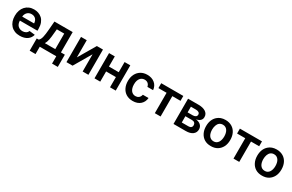

<svg xmlns="http://www.w3.org/2000/svg" viewBox="187 -1994 5473 3593"><g transform="rotate(30 2923.0 -197.5)"><path d="M307.5 10.7Q245.4 11 196.2 -9.1Q147 -29.1 112.7 -65.9Q78.5 -102.6 60.4 -154.5Q42.3 -206.3 42.6 -269.5Q42.3 -333.1 60.7 -385.5Q79.2 -437.9 113.3 -475.1Q147.4 -512.4 195.1 -532.7Q242.9 -552.9 300.8 -552.6Q347.7 -552.6 392 -537.6Q436.4 -522.7 473.7 -489.3Q508.9 -456.3 529.5 -403.8Q550.1 -351.2 550.1 -277V-237.6H170.1Q172.6 -164.1 211.3 -126.4Q250.4 -89.5 309.3 -89.5Q347.3 -89.5 377.8 -105.8Q409.4 -122.5 424.7 -159.8L544.7 -146.3Q535.9 -111.5 516.3 -82.6Q496.8 -53.6 467 -32.8Q437.1 -12.1 397.2 -0.7Q357.2 10.7 307.5 10.7ZM426.8 -324.2Q426.1 -351.2 417.8 -374.6Q409.4 -398.1 393.8 -415.3Q378.2 -432.5 355.3 -442.5Q332.4 -452.4 302.6 -452.4Q271.3 -452.8 247.3 -441.8Q223.4 -430.8 206.9 -412.6Q190.3 -394.5 181.1 -371.3Q171.9 -348 170.5 -324.2Z M1218 158.4H1093.8V0H736.9V158.4H610.4V-105.8H653.8Q687.9 -133.9 702.1 -197.8Q709.5 -230.1 714.8 -269Q720.2 -307.9 723.7 -354.4L739.3 -545.5H1133.5V-105.8H1218ZM1010.7 -105.8V-441.8H850.9L842.3 -354.4Q835.9 -267.8 823.5 -205.8Q811.1 -143.8 785.9 -105.8Z M1788 0H1663.7V-371.8L1446 0H1313.6V-545.5H1437.5V-174L1655.9 -545.5H1788Z M2378.6 0H2255V-220.5H2043.7V0H1919.7V-545.5H2043.7V-326H2255V-545.5H2378.6Z M2746.4 10.7Q2704.2 10.7 2668.7 0.9Q2633.2 -8.9 2604.4 -26.6Q2575.6 -44.4 2553.6 -69.2Q2531.6 -94.1 2516.7 -124.6Q2485.1 -188.6 2485.1 -270.6Q2485.1 -357.6 2518.1 -420.1Q2551.1 -482.6 2607.6 -516.7Q2665.8 -552.6 2745.7 -552.6Q2845.2 -552.6 2908.7 -499.3Q2971.9 -446.4 2980.1 -356.5H2857.2Q2853.3 -377.1 2844.3 -394.2Q2835.2 -411.2 2821.4 -423.5Q2807.5 -435.7 2789.1 -442.3Q2770.6 -448.9 2747.5 -448.9Q2720.9 -448.9 2696.9 -438.6Q2672.9 -428.3 2654.7 -406.6Q2636.4 -384.9 2625.7 -351.7Q2615.1 -318.5 2615.4 -272.7Q2615.4 -229.8 2625.2 -196.4Q2634.9 -163 2652.5 -140.3Q2670.1 -117.5 2694.2 -105.8Q2718.4 -94.1 2747.5 -94.1Q2766.7 -94.1 2784.3 -99.4Q2801.8 -104.8 2816.2 -115.9Q2830.6 -127.1 2841.3 -144.7Q2851.9 -162.3 2857.2 -186.4H2980.1Q2976.2 -144.2 2959.2 -108.1Q2942.1 -72.1 2912.8 -45.5Q2883.5 -18.8 2841.8 -3.9Q2800.1 11 2746.4 10.7Z M3347.7 0H3223.4V-440H3046.9V-545.5H3524.1V-440H3347.7Z M3891 0H3626.8V-545.5H3855.8Q3899.9 -545.5 3938.4 -536.4Q3976.9 -527.3 4005.3 -509.2Q4033.7 -491.1 4049.7 -463.6Q4065.7 -436.1 4065.3 -398.8Q4065.3 -374.6 4056.8 -355.8Q4048.3 -337 4032.7 -322.8Q4017 -308.6 3995.4 -299.2Q3973.7 -289.8 3947.1 -285.2Q3978.3 -282 4005 -271.5Q4031.6 -261 4051 -243.8Q4070.3 -226.6 4081.1 -202.4Q4092 -178.3 4092 -148.1Q4092 -80.6 4039.4 -40.1Q3986.5 0 3891 0ZM3891 -101.2Q3928.6 -101.2 3947.8 -118.6Q3967 -136 3967 -164.1Q3967 -180.4 3962 -193.7Q3957 -207 3947.4 -216.6Q3937.9 -226.2 3923.7 -231.4Q3909.4 -236.5 3891 -236.5H3747.2V-101.2ZM3858.3 -319.6Q3895.2 -319.6 3918.7 -335.6Q3942.1 -351.6 3942.1 -382.5Q3942.1 -397.7 3935.5 -408.9Q3929 -420.1 3917.6 -427.6Q3906.2 -435 3890.3 -438.7Q3874.3 -442.5 3855.8 -442.5H3747.2V-319.6Z M4436.1 10.7Q4353.7 10.7 4295.8 -24.9Q4238.3 -60.4 4207 -123.2Q4174.7 -186.4 4174.7 -270.6Q4174.7 -412.3 4261.7 -491.1Q4329.5 -552.6 4436.1 -552.6Q4478 -552.6 4513.5 -542.8Q4549 -533 4577.8 -515.4Q4606.5 -497.9 4628.6 -473.2Q4650.6 -448.5 4665.5 -418.7Q4697.4 -355.1 4697.4 -270.6Q4697.4 -182.9 4664.8 -120.7Q4632.1 -58.9 4575.1 -24.1Q4518.1 10.7 4436.1 10.7ZM4436.8 -92.3Q4470.2 -91.6 4494.7 -105.8Q4519.2 -120 4535.2 -144.5Q4551.1 -169 4559.1 -201.7Q4567.1 -234.4 4567.1 -271Q4567.1 -305.8 4559.8 -338.2Q4552.6 -370.7 4536.8 -395.8Q4521 -420.8 4496.3 -435.7Q4471.6 -450.6 4436.8 -450.6Q4413.7 -450.6 4395.1 -444.1Q4376.4 -437.5 4361.9 -425.8Q4347.3 -414.1 4336.8 -397.5Q4326.3 -381 4319.6 -361.5Q4305 -320 4305 -271Q4305 -235.8 4312.5 -203.5Q4320 -171.2 4335.8 -146.5Q4351.6 -121.8 4376.6 -107.1Q4401.6 -92.3 4436.8 -92.3Z M5047.6 0H4923.3V-440H4746.8V-545.5H5224.1V-440H5047.6Z M5541.9 10.7Q5459.5 10.7 5401.6 -24.9Q5344.1 -60.4 5312.9 -123.2Q5280.5 -186.4 5280.5 -270.6Q5280.5 -412.3 5367.5 -491.1Q5435.4 -552.6 5541.9 -552.6Q5583.8 -552.6 5619.3 -542.8Q5654.8 -533 5683.6 -515.4Q5712.4 -497.9 5734.4 -473.2Q5756.4 -448.5 5771.3 -418.7Q5803.3 -355.1 5803.3 -270.6Q5803.3 -182.9 5770.6 -120.7Q5737.9 -58.9 5680.9 -24.1Q5623.9 10.7 5541.9 10.7ZM5542.6 -92.3Q5576 -91.6 5600.5 -105.8Q5625 -120 5641 -144.5Q5657 -169 5665 -201.7Q5672.9 -234.4 5672.9 -271Q5672.9 -305.8 5665.7 -338.2Q5658.4 -370.7 5642.6 -395.8Q5626.8 -420.8 5602.1 -435.7Q5577.4 -450.6 5542.6 -450.6Q5519.5 -450.6 5500.9 -444.1Q5482.2 -437.5 5467.7 -425.8Q5453.1 -414.1 5442.6 -397.5Q5432.2 -381 5425.4 -361.5Q5410.9 -320 5410.9 -271Q5410.9 -235.8 5418.3 -203.5Q5425.8 -171.2 5441.6 -146.5Q5457.4 -121.8 5482.4 -107.1Q5507.5 -92.3 5542.6 -92.3Z"/></g></svg>

Font: Linik Sans SemiBold
Style: Regular
Weight: 600
Designer: Fonts by Rasmus Andersson / Changes by Cristiano Sobral with parts from Marc Monis
Foundry: rsms
Version: Version 3.020; ttfautohint (v1.6)